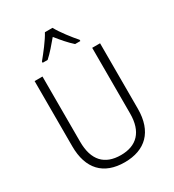

<svg xmlns="http://www.w3.org/2000/svg" viewBox="-224 -1071 1089 1204"><g transform="rotate(-30 321.0 -468.5)"><path d="M348 -947H293C270 -903 218 -837 185 -797V-788H221C254 -817 290 -860 321 -897C351 -859 387 -817 420 -788H458V-797C426 -833 372 -902 348 -947ZM558 -240V-714H501V-238C501 -107 436 -41 322 -41C205 -41 141 -107 141 -242V-714H84V-242C84 -78 168 10 320 10C469 10 558 -75 558 -240Z"/></g></svg>

Font: Noto Sans Telugu SemiCondensed Light
Style: Regular
Weight: 300
Width: 4
Designer: Jelle Bosma - Monotype Design Team
Foundry: Monotype Imaging Inc.
Version: Version 2.005